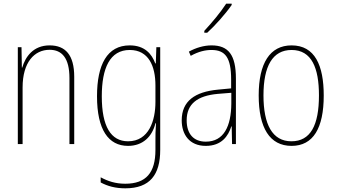

<svg xmlns="http://www.w3.org/2000/svg" viewBox="-20 -784 1833 1045"><path d="M250 -537C161 -537 118 -475 101 -416H99L97 -527H77V0H103V-308C103 -445 167 -513 250 -513C317 -513 358 -468 358 -359V0H384V-366C384 -485 336 -537 250 -537Z M686 -537C563 -537 508 -432 508 -260C508 -78 570 10 677 10C757 10 808 -40 826 -113H829C826 -72 826 -47 826 -14V32C826 156 775 216 662 216C608 216 567 202 528 181V209C565 229 608 241 662 241C796 241 852 167 852 32V-527H831L828 -439H825C806 -491 767 -537 686 -537ZM686 -512C789 -512 826 -424 826 -319V-229C826 -129 791 -15 677 -15C584 -15 534 -95 534 -260C534 -413 578 -512 686 -512Z M1241 -757V-764H1211C1179 -715 1137 -665 1092 -616V-606H1108C1151 -645 1208 -709 1241 -757ZM1131 -537C1090 -537 1046 -524 1008 -503L1018 -480C1061 -504 1098 -512 1131 -512C1206 -512 1238 -471 1238 -351V-303L1165 -296C1041 -284 969 -234 969 -129C969 -53 1010 10 1100 10C1186 10 1222 -43 1239 -96H1241L1243 0H1264V-356C1264 -486 1223 -537 1131 -537ZM1165 -273 1239 -279V-220C1238 -98 1199 -13 1100 -13C1034 -13 996 -55 996 -129C996 -219 1055 -263 1165 -273Z M1742 -264C1742 -428 1694 -537 1567 -537C1449 -537 1388 -440 1388 -265C1388 -88 1448 10 1567 10C1685 10 1742 -87 1742 -264ZM1414 -265C1414 -423 1463 -512 1567 -512C1677 -512 1716 -413 1716 -265C1716 -102 1670 -15 1566 -15C1462 -15 1414 -107 1414 -265Z"/></svg>

Font: Noto Sans Thai Looped Condensed Thin
Style: Regular
Weight: 100
Width: 3
Designer: Sasikarn Vongin, Ben Mitchell
Foundry: The Fontpad Ltd
Version: Version 1.001